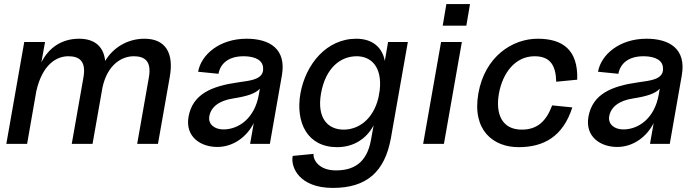

<svg xmlns="http://www.w3.org/2000/svg" viewBox="-20 -706 3431 942"><path d="M710 -324 653 0H755L813 -329C834 -446 792 -516 689 -516C604 -516 534 -471 496 -407C489 -476 446 -516 368 -516C281 -516 218 -470 183 -400L201 -500H99L11 0H113L158 -258C188 -391 258 -430 315 -430C365 -430 405 -410 389 -324L332 0H434L483 -278C508 -391 579 -430 636 -430C686 -430 726 -410 710 -324Z M1046 15C1127 15 1192 -37 1225 -102L1207 0H1304L1363 -336C1386 -466 1303 -516 1190 -516C1057 -516 967 -438 952 -354L1052 -344C1061 -394 1101 -430 1175 -430C1212 -430 1263 -421 1270 -380C1281 -316 1211 -311 1149 -302C1021 -284 925 -246 905 -133C888 -36 963 15 1046 15ZM1007 -136C1015 -180 1053 -212 1124 -223C1188 -233 1233 -246 1255 -271L1250 -242C1229 -124 1150 -71 1076 -71C1031 -71 1000 -98 1007 -136Z M1613 216C1779 216 1868 137 1898 -29L1981 -500H1884L1868 -407C1856 -473 1808 -516 1728 -516C1582 -516 1480 -391 1454 -248C1429 -105 1488 16 1634 16C1715 16 1778 -25 1813 -91L1800 -19C1779 97 1711 130 1628 130C1545 130 1516 79 1518 49L1416 59C1405 115 1449 216 1613 216ZM1555 -248C1578 -375 1652 -430 1730 -430C1800 -430 1856 -379 1843 -263L1837 -228C1811 -118 1737 -70 1666 -70C1593 -70 1533 -121 1555 -248Z M2056 0H2158L2246 -500H2144ZM2152 -580H2268L2286 -686H2170Z M2524 16C2645 16 2741 -33 2788 -179L2689 -189C2660 -111 2616 -70 2540 -70C2442 -70 2410 -148 2428 -248C2446 -346 2506 -430 2603 -430C2682 -430 2707 -382 2709 -305L2812 -315C2817 -463 2739 -516 2618 -516C2494 -516 2359 -429 2327 -248C2295 -67 2400 16 2524 16Z M3008 15C3089 15 3154 -37 3187 -102L3169 0H3266L3325 -336C3348 -466 3265 -516 3152 -516C3019 -516 2929 -438 2914 -354L3014 -344C3023 -394 3063 -430 3137 -430C3174 -430 3225 -421 3232 -380C3243 -316 3173 -311 3111 -302C2983 -284 2887 -246 2867 -133C2850 -36 2925 15 3008 15ZM2969 -136C2977 -180 3015 -212 3086 -223C3150 -233 3195 -246 3217 -271L3212 -242C3191 -124 3112 -71 3038 -71C2993 -71 2962 -98 2969 -136Z"/></svg>

Font: Uncut Sans Medium
Style: Italic
Weight: 500
Italic angle: -10°
Designer: Kasper Nordkvist
Foundry: Uncut Type
Version: Version 1.111;FEAKit 1.0